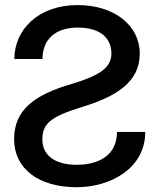

<svg xmlns="http://www.w3.org/2000/svg" viewBox="-20 -741 640 770"><path d="M149.9 -181.6C149.9 -243.7 180.7 -272.5 307.6 -311.5C443.8 -353 540.5 -410.2 540.5 -525.9C540.5 -639.2 438 -720.7 291.5 -720.7C132.8 -720.7 37.6 -621.1 37.6 -504.4H150.4C150.4 -578.1 196.3 -630.4 292.5 -630.4C384.3 -630.4 426.8 -586.4 426.8 -526.4C426.8 -469.2 378.4 -438 270.5 -405.3C111.8 -359.9 36.6 -296.4 36.6 -182.6C36.6 -64.5 134.8 9.8 287.6 9.8C421.4 9.8 562.5 -64.5 562.5 -211.9H449.2C449.2 -118.2 376 -80.1 287.6 -80.1C197.8 -80.1 149.9 -120.1 149.9 -181.6Z"/></svg>

Font: Bert Sans Medium
Style: Regular
Weight: 500
Designer: Christian Robertson (Google), Cristiano Sobral
Foundry: Google, Cristiano Sobral
Version: Version 3.101